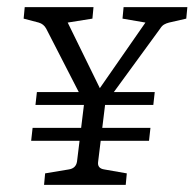

<svg xmlns="http://www.w3.org/2000/svg" viewBox="-20 -516 543 536"><path d="M71 -159H400L396 -123H67ZM83 -259H412L408 -223H79ZM223 -214 109 -436Q102 -449 88 -453L46 -464L49 -496H241L238 -464L169 -453L267 -253H247L386 -453L322 -464L325 -496H503L500 -464L452 -453Q444 -451 438 -447.5Q432 -444 427 -436L265 -214ZM103 0 106 -32 172 -43Q192 -46 195 -65L217 -245H276L254 -65Q251 -46 271 -43L334 -32L331 0Z"/></svg>

Font: Yrsa Light
Style: Italic
Weight: 300
Italic angle: -7.10001°
Designer: Anna Giedrys (Yrsa+Rasa design), David Brezina (Yrsa art-direction, Rasa art-direction, design)
Foundry: Rosetta Type Foundry
Version: Version 2.004